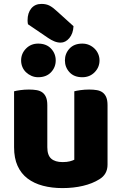

<svg xmlns="http://www.w3.org/2000/svg" viewBox="-20 -946 622 982"><path d="M123 -822Q121 -832 121 -842Q121 -880 140 -903Q159 -926 192 -926Q217 -926 234.5 -916.5Q252 -907 272 -888L356 -812Q354 -774 334.5 -751Q315 -728 290 -728Q274 -728 258 -734.5Q242 -741 226 -752ZM52 -479Q62 -482 83.5 -485Q105 -488 128 -488Q150 -488 167.5 -485Q185 -482 197 -473Q209 -464 215.5 -448.5Q222 -433 222 -408V-193Q222 -152 242 -134.5Q262 -117 300 -117Q323 -117 337.5 -121Q352 -125 360 -129V-479Q370 -482 391.5 -485Q413 -488 436 -488Q458 -488 475.5 -485Q493 -482 505 -473Q517 -464 523.5 -448.5Q530 -433 530 -408V-104Q530 -54 488 -29Q453 -7 404.5 4.5Q356 16 299 16Q245 16 199.5 4Q154 -8 121 -33Q88 -58 70 -97.5Q52 -137 52 -193ZM88 -637Q88 -672 113 -697.5Q138 -723 175 -723Q217 -723 241 -697.5Q265 -672 265 -637Q265 -602 241 -576.5Q217 -551 175 -551Q157 -551 141 -558Q125 -565 113 -576.5Q101 -588 94.5 -603.5Q88 -619 88 -637ZM312 -637Q312 -672 335.5 -697.5Q359 -723 401 -723Q420 -723 436 -716Q452 -709 464 -697Q476 -685 482.5 -669.5Q489 -654 489 -637Q489 -602 464 -576.5Q439 -551 401 -551Q359 -551 335.5 -576.5Q312 -602 312 -637Z"/></svg>

Font: Baloo Paaji
Style: Regular
Weight: 400
Designer: Shuchita Grover and Ek Type
Foundry: Ek Type
Version: Version 1.007;PS 1.000;hotconv 1.0.88;makeotf.lib2.5.647800